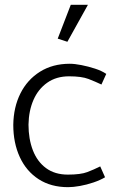

<svg xmlns="http://www.w3.org/2000/svg" viewBox="-20 -762 491 795"><path d="M395 -73Q369 -60 341.5 -49.5Q314 -39 261 -39Q207 -39 170.5 -66Q134 -93 116 -140Q98 -187 98 -246Q99 -303 118.5 -348Q138 -393 175.5 -419.5Q213 -446 266 -446Q318 -446 346.5 -435Q375 -424 400 -412L420 -456Q401 -469 373 -478Q345 -487 317 -492.5Q289 -498 269 -498Q198 -498 145.5 -465Q93 -432 64.5 -375Q36 -318 35 -245Q35 -170 62 -111.5Q89 -53 140 -20Q191 13 262 13Q283 13 311 8Q339 3 367 -6.5Q395 -16 415 -28ZM259 -589 344 -742H273L219 -602Z"/></svg>

Font: Catamaran Light
Style: Regular
Weight: 300
Designer: Pria Ravichandran
Version: Version 2.000